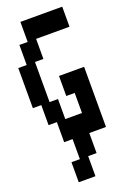

<svg xmlns="http://www.w3.org/2000/svg" viewBox="-216 -1105 932 1350"><g transform="rotate(-20 250.0 -430.0)"><path d="M125 170V20H188V-130H125V-280H63V-430H0V-730H63V-880H125V-1030H438V-880H188V-730H125V-430H188V-280H313V-430H250V-580H438V-130H313V20H250V170Z"/></g></svg>

Font: 2P VHS
Style: Regular
Weight: 400
Designer: CodeMan38
Foundry: CodeMan38
Version: Version 3.000